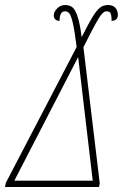

<svg xmlns="http://www.w3.org/2000/svg" viewBox="-48 -744 489 764"><path d="M-25 -16 257 -557Q249 -621 242 -651.5Q235 -682 228 -690.5Q221 -699 211 -699Q189 -699 189 -661Q178 -661 172 -667Q166 -673 166 -682Q166 -697 179.5 -710.5Q193 -724 211 -724Q228 -724 239.5 -715.5Q251 -707 260.5 -679Q270 -651 277 -596Q305 -652 321 -678Q337 -704 350.5 -714Q364 -724 382 -724Q401 -724 411 -713Q421 -702 421 -684Q421 -674 414.5 -667.5Q408 -661 396 -661Q396 -683 392 -691Q388 -699 376 -699Q367 -699 357.5 -688.5Q348 -678 332 -649Q316 -620 284 -556L349 -14L346 0H-28ZM321 -25 263 -517 9 -25Z"/></svg>

Font: Noto Serif CondThin
Style: Italic
Weight: 250
Width: 3
Italic angle: -12°
Designer: Monotype Design Team
Foundry: Monotype Imaging Inc.
Version: Version 1.001